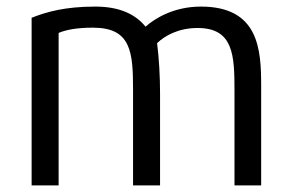

<svg xmlns="http://www.w3.org/2000/svg" viewBox="-20 -561 903 583"><path d="M773 2V-300C773 -409 767 -541 590 -541C509 -541 451 -506 422 -480C391 -518 343 -541 269 -541C178 -541 121 -525 76 -507V2H158V-461C179 -470 212 -477 262 -477C378 -477 384 -404 384 -288V2H466V-276C466 -328 463 -383 457 -430C480 -452 521 -476 580 -476C689 -476 692 -393 692 -286V2Z"/></svg>

Font: Repo
Style: Regular
Weight: 400
Designer: Stefan Peev
Foundry: Context Ltd
Version: Version 0.000